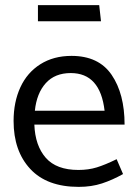

<svg xmlns="http://www.w3.org/2000/svg" viewBox="-20 -716 539 749"><path d="M259 -498Q189 -498 137.5 -465.5Q86 -433 59.5 -375.5Q33 -318 33 -244Q33 -127 98 -57Q163 13 287 13Q337 13 378 -0.5Q419 -14 460 -37L435 -95Q390 -73 357.5 -63Q325 -53 286 -53Q200 -53 158.5 -100.5Q117 -148 114 -230H466Q466 -350 415.5 -424Q365 -498 259 -498ZM256 -431Q371 -431 388 -284H116Q123 -352 158.5 -391.5Q194 -431 256 -431ZM367 -696H128V-633H374Z"/></svg>

Font: Catamaran
Style: Regular
Weight: 400
Designer: Pria Ravichandran
Version: Version 1.000;PS 001.000;hotconv 1.0.70;makeotf.lib2.5.58329